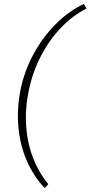

<svg xmlns="http://www.w3.org/2000/svg" viewBox="-20 -732 459 974"><path d="M207 222Q151 164 116 83.5Q81 3 73 -92Q65 -187 86 -286Q107 -380 153 -463Q199 -546 263.5 -610.5Q328 -675 405 -712L419 -689Q348 -653 289 -591Q230 -529 188.5 -449.5Q147 -370 127 -278Q107 -184 112.5 -96.5Q118 -9 147 67Q176 143 225 202Z"/></svg>

Font: Ysabeau Infant ExtraLight
Style: Italic
Weight: 250
Italic angle: -12°
Designer: Christian Thalmann (Catharsis Fonts)
Version: Version 2.001;gftools[0.9.30]; featfreeze: ss01,ss02,lnum